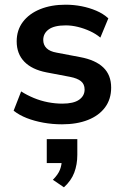

<svg xmlns="http://www.w3.org/2000/svg" viewBox="-20 -519 528 817"><path d="M244 10Q203 10 164.5 3Q126 -4 94 -16.5Q62 -29 38 -48L70 -130Q95 -114 124 -102Q153 -90 184 -84Q215 -78 245 -78Q293 -78 316.5 -94.5Q340 -111 340 -138Q340 -161 324.5 -173.5Q309 -186 278 -192L178 -211Q116 -223 83.5 -256.5Q51 -290 51 -343Q51 -391 77.5 -426Q104 -461 151 -480Q198 -499 259 -499Q294 -499 327 -492.5Q360 -486 389.5 -473.5Q419 -461 441 -441L407 -359Q388 -375 363 -386.5Q338 -398 311.5 -404.5Q285 -411 260 -411Q211 -411 187.5 -394Q164 -377 164 -349Q164 -328 178 -314Q192 -300 221 -295L321 -276Q386 -264 419.5 -232Q453 -200 453 -146Q453 -97 427 -62Q401 -27 354 -8.5Q307 10 244 10ZM252 278 205 246Q227 224 235 203.5Q243 183 243 160L270 175H179V73H309V140Q309 181 296 215.5Q283 250 252 278Z"/></svg>

Font: Nunito Sans 12pt ExtraLight
Style: Regular
Weight: 200
Version: Version 3.101;gftools[0.9.27]